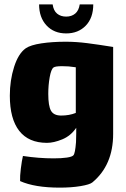

<svg xmlns="http://www.w3.org/2000/svg" viewBox="-20 -659 578 879"><path d="M498 -444V-46Q498 97 403 176Q391 186 349 193Q307 200 254 200Q139 200 72 170Q71 148 75.5 112Q80 76 85 55Q157 66 226 66Q261 66 285.5 62.5Q310 59 316 52Q324 44 328 -8Q329 -22 329 -49V-74Q304 -37 265 -21Q226 -5 195 -5Q111 -5 68 -60Q25 -115 25 -221Q25 -291 44.5 -352.5Q64 -414 98 -438Q120 -453 169.5 -460.5Q219 -468 281 -468Q328 -468 379 -461.5Q430 -455 498 -444ZM327 -142V-351Q316 -353 294 -355Q284 -356 264 -356Q233 -356 225 -350Q214 -342 207.5 -305.5Q201 -269 201 -229Q201 -174 213.5 -152Q226 -130 260 -130Q297 -130 327 -142ZM159 -639H221Q225 -610 241.5 -596.5Q258 -583 283 -583Q308 -583 324.5 -597Q341 -611 345 -639H407Q407 -577 372.5 -541.5Q338 -506 283 -506Q227 -506 193 -542.5Q159 -579 159 -639Z"/></svg>

Font: Lalezar
Style: Regular
Weight: 400
Designer: Borna Izadpanah
Foundry: Borna Izadpanah
Version: Version 1.004